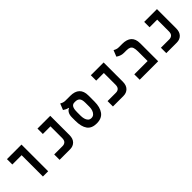

<svg xmlns="http://www.w3.org/2000/svg" viewBox="267 -1792 2982 2982"><g transform="rotate(-45 1758.0 -301.5)"><path d="M290.5 0V-467.8H86.4V-585.9H405.8V0Z M656.7 0V-118.2H839.8Q877.9 -118.2 901.1 -140.1Q924.3 -162.1 924.3 -211.9V-467.8H756.8V-585.9H1037.6V-164.1Q1037.6 -84.5 995.8 -42.2Q954.1 0 887.7 0Z M1465.8 9.3Q1356 9.3 1307.1 -59.1Q1258.3 -127.4 1258.3 -257.3V-329.6Q1258.3 -384.3 1278.1 -418.7Q1297.9 -453.1 1328.1 -463.9V-470.7Q1301.8 -476.1 1280 -486.8Q1258.3 -497.6 1241.2 -509.8L1282.2 -611.8Q1293.5 -604.5 1317.9 -595.2Q1342.3 -585.9 1367.7 -585.9H1473.6Q1577.1 -585.9 1628.7 -536.4Q1680.2 -486.8 1680.2 -391.1V-257.3Q1680.2 -132.8 1628.4 -61.8Q1576.7 9.3 1465.8 9.3ZM1465.8 -108.4Q1500.5 -108.4 1522.9 -129.9Q1545.4 -151.4 1556.2 -184.3Q1566.9 -217.3 1566.9 -251.5V-342.8Q1566.9 -415 1541.3 -441.4Q1515.6 -467.8 1468.3 -467.8H1449.7Q1421.9 -467.8 1406.2 -453.9Q1390.6 -439.9 1383.3 -418.2Q1376 -396.5 1374 -372.6Q1372.1 -348.6 1372.1 -329.1V-251.5Q1372.1 -217.3 1380.9 -184.3Q1389.6 -151.4 1410.2 -129.9Q1430.7 -108.4 1465.8 -108.4Z M1828.6 0V-118.2H2011.7Q2049.8 -118.2 2073 -140.1Q2096.2 -162.1 2096.2 -211.9V-467.8H1928.7V-585.9H2209.5V-164.1Q2209.5 -84.5 2167.7 -42.2Q2126 0 2059.6 0Z M2416 0V-118.2H2708.5V-325.7Q2708.5 -381.3 2698.2 -412.1Q2688 -442.9 2662.8 -455.3Q2637.7 -467.8 2593.3 -467.8H2538.1Q2499 -467.8 2467.3 -480.5Q2435.5 -493.2 2413.1 -509.8L2454.1 -611.8Q2465.3 -604.5 2489.7 -595.2Q2514.2 -585.9 2539.6 -585.9H2615.2Q2821.8 -585.9 2821.8 -396.5V0Z M3000.5 0V-118.2H3183.6Q3221.7 -118.2 3244.9 -140.1Q3268.1 -162.1 3268.1 -211.9V-467.8H3100.6V-585.9H3381.3V-164.1Q3381.3 -84.5 3339.6 -42.2Q3297.9 0 3231.4 0Z"/></g></svg>

Font: Cascadia Code SemiBold
Style: Regular
Weight: 600
Monospace: yes
Designer: Aaron Bell
Foundry: Saja Typeworks
Version: Version 2404.023; ttfautohint (v1.8.4)